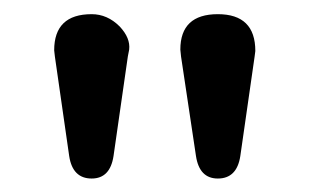

<svg xmlns="http://www.w3.org/2000/svg" viewBox="-20 -784 443 275"><path d="M79.1 -560.5 58.6 -703.1 57.6 -711.9Q57.6 -763.7 111.3 -763.7Q133.8 -763.7 151.4 -746.1Q167 -729.5 165 -712.9L163.1 -703.1L142.6 -560.5Q137.7 -528.3 111.3 -528.3Q84 -528.3 79.1 -560.5ZM260.7 -560.5 239.3 -703.1 238.3 -712.9Q238.3 -763.7 292 -763.7Q345.7 -763.7 345.7 -710.9L344.7 -703.1L324.2 -560.5Q319.3 -528.3 292 -528.3Q265.6 -528.3 260.7 -560.5Z"/></svg>

Font: KTXP_ComRound
Style: Medium
Weight: 500
Version: Version 1.01;May 16, 2022;FontCreator 13.0.0.2683 64-bit